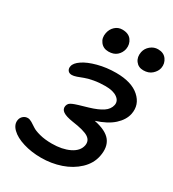

<svg xmlns="http://www.w3.org/2000/svg" viewBox="-217 -1079 1051 1164"><g transform="rotate(30 308.5 -496.5)"><path d="M526.9 -803.2Q492.2 -803.2 472.9 -829.1Q453.6 -855 460.9 -892.1Q466.8 -920.4 490 -939.7Q513.2 -959 542 -959Q582 -959 601.8 -931.6Q621.6 -904.3 615.2 -870.1Q609.9 -844.7 586.9 -824Q564 -803.2 526.9 -803.2ZM217.8 -884.8Q223.6 -915 244.9 -934.6Q266.1 -954.1 294.9 -954.1Q339.4 -954.1 359.4 -926.5Q379.4 -898.9 373 -862.8Q366.7 -834 345 -814.9Q323.2 -795.9 287.1 -795.9Q251 -795.9 230.7 -822.3Q210.4 -848.6 217.8 -884.8ZM254.9 -34.2Q187.5 -34.2 130.4 -51.8Q73.2 -69.3 42.7 -99.4Q12.2 -129.4 19 -163.1Q22 -179.7 35.4 -191.4Q48.8 -203.1 66.9 -203.1Q79.6 -203.1 96.2 -193.4Q112.8 -183.6 129.4 -172.1Q146 -160.6 182.9 -150.9Q219.7 -141.1 269 -141.1Q340.8 -141.1 391.1 -165.5Q441.4 -189.9 450.2 -232.9Q457 -268.6 427 -288.3Q397 -308.1 312 -319.8Q263.7 -327.1 242.7 -341.6Q221.7 -356 226.1 -379.9Q229 -392.1 235.8 -399.2Q242.7 -406.2 256.8 -412.1Q277.8 -421.4 355 -442.9Q412.6 -460 444.3 -481.2Q476.1 -502.4 482.9 -535.2Q488.3 -565.9 459.7 -585.9Q431.2 -606 377 -606Q334.5 -606 297.1 -599.1Q259.8 -592.3 239.3 -584Q218.8 -575.7 198.7 -568.8Q178.7 -562 166 -562Q146.5 -562 137.7 -574.5Q128.9 -586.9 132.8 -604Q137.2 -628.4 172.4 -652.3Q207.5 -676.3 267.3 -692.1Q327.1 -708 394 -708Q502 -708 557.1 -658.9Q612.3 -609.9 598.1 -539.1Q588.4 -493.2 545.7 -454.3Q502.9 -415.5 425.8 -391.1Q511.2 -374 543 -332.8Q574.7 -291.5 561 -223.1Q549.8 -166 503.7 -122.3Q457.5 -78.6 392.3 -56.4Q327.1 -34.2 254.9 -34.2Z"/></g></svg>

Font: Shantell Sans Irregular Bouncy
Style: Italic
Weight: 500
Italic angle: -11.31°
Designer: Stephen Nixon, Anya Danilova, Shantell Martin
Foundry: Arrow Type
Version: Version 1.006;[9816181b4]